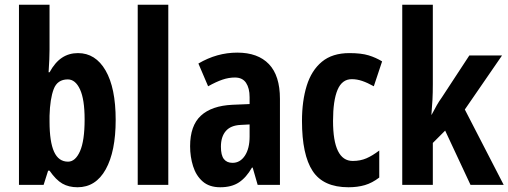

<svg xmlns="http://www.w3.org/2000/svg" viewBox="-20 -780 2145 810"><path d="M189 -571Q189 -555 188 -529Q187 -503 185 -475H189Q212 -517 241.5 -536.5Q271 -556 309 -556Q383 -556 425.5 -482.5Q468 -409 468 -274Q468 -141 426 -65.5Q384 10 307 10Q270 10 243 -5.5Q216 -21 189 -60H183L164 0H60V-760H189ZM266 -445Q222 -445 206.5 -404Q191 -363 189 -292V-267Q189 -182 208 -140Q227 -98 267 -98Q298 -98 317.5 -142Q337 -186 337 -276Q337 -361 317.5 -403Q298 -445 266 -445Z M690 0H561V-760H690Z M981 -558Q1068 -558 1114.5 -509.5Q1161 -461 1161 -363V0H1067L1046 -73H1043Q1019 -31 988 -10.5Q957 10 909 10Q863 10 835 -14.5Q807 -39 794.5 -79Q782 -119 782 -163Q782 -250 827.5 -292Q873 -334 961 -338L1033 -341V-370Q1033 -408 1018 -430.5Q1003 -453 971 -453Q945 -453 918.5 -444Q892 -435 858 -416L817 -512Q895 -558 981 -558ZM995 -253Q953 -251 932.5 -227Q912 -203 912 -161Q912 -125 924.5 -109Q937 -93 961 -93Q993 -93 1013 -123Q1033 -153 1033 -204V-255Z M1450 10Q1344 10 1299 -58.5Q1254 -127 1254 -270Q1254 -354 1274 -418.5Q1294 -483 1338 -519.5Q1382 -556 1454 -556Q1504 -556 1535 -546.5Q1566 -537 1592 -521L1557 -416Q1530 -431 1508 -438.5Q1486 -446 1464 -446Q1423 -446 1404 -401Q1385 -356 1385 -270Q1385 -101 1468 -101Q1500 -101 1525.5 -112Q1551 -123 1580 -145V-31Q1550 -8 1519 1Q1488 10 1450 10Z M1806 -426Q1806 -388 1804.5 -359.5Q1803 -331 1800 -296H1801Q1815 -322 1823 -336.5Q1831 -351 1844 -369L1960 -546H2098L1941 -318L2105 0H1965L1858 -229L1806 -177V0H1677V-760H1806Z"/></svg>

Font: Noto Sans Sinhala ExtraCondensed
Style: Bold
Weight: 700
Width: 2
Designer: Jelle Bosma - Monotype Design Team
Foundry: Monotype Imaging Inc.
Version: Version 2.006; ttfautohint (v1.8.4.7-5d5b)